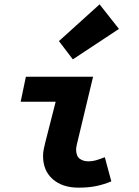

<svg xmlns="http://www.w3.org/2000/svg" viewBox="-20 -851 640 883"><path d="M341 12Q267 12 222.5 -27Q178 -66 178 -134Q178 -149 181 -164Q184 -179 188 -195L236 -383H75L99 -498H408L334 -189Q333 -182 331.5 -176Q330 -170 330 -164Q330 -134 346 -121.5Q362 -109 387 -109Q405 -109 422 -114Q439 -119 462 -128L492 -17Q459 -3 423.5 4.5Q388 12 341 12ZM315 -578 251 -662 438 -831 527 -718Z"/></svg>

Font: Source Code Pro ExtraLight ExtraBold
Style: Italic
Weight: 800
Italic angle: -11°
Monospace: yes
Version: Version 1.016;hotconv 1.0.116;makeotfexe 2.5.65601